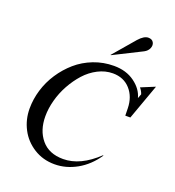

<svg xmlns="http://www.w3.org/2000/svg" viewBox="-166 -1079 1108 1216"><g transform="rotate(20 388.0 -471.5)"><path d="M338.9 6.8Q260.7 6.8 198.7 -32.2Q136.7 -71.3 103.8 -134.5Q70.8 -197.8 70.8 -272Q70.8 -335 89.8 -397.9Q108.9 -460.9 145.5 -516.4Q182.1 -571.8 231.4 -614.7Q280.8 -657.7 345.7 -682.9Q410.6 -708 481.9 -708Q564.5 -708 621.3 -666.5Q678.2 -625 692.9 -567.9L704.1 -597.2Q698.2 -616.7 682.1 -636.2L775.9 -674.8L689.9 -436H655.8L654.8 -484.9Q653.3 -562 608.9 -611.6Q564.5 -661.1 491.2 -661.1Q440.4 -661.1 391.8 -636.2Q343.3 -611.3 305.9 -569.8Q268.6 -528.3 240 -476.6Q211.4 -424.8 196.3 -368.4Q181.2 -312 181.2 -259.8Q181.2 -164.6 232.2 -103.8Q283.2 -43 378.9 -43Q494.6 -43 609.9 -152.8L611.8 -149.9Q560.5 -74.2 488.3 -33.7Q416 6.8 338.9 6.8ZM436 -765.1 561 -911.1Q595.7 -950.2 625 -950.2Q649.9 -950.2 659.9 -932.9Q669.9 -915.5 661.1 -893.8Q652.3 -872.1 628.9 -859.9L439.9 -765.1Z"/></g></svg>

Font: Redaction
Style: Italic
Weight: 400
Designer: Jeremy Mickel / Forest Young
Foundry: MCKL
Version: Version 2.001;hotconv 1.0.113;makeotfexe 2.5.65598 DEVELOPME